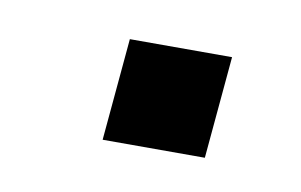

<svg xmlns="http://www.w3.org/2000/svg" viewBox="-30 -402 290 185"><g transform="rotate(10 115.0 -310.0)"><path d="M77 -260 86 -360H186L177 -260Z"/></g></svg>

Font: Share
Style: Italic
Weight: 400
Version: Version 1.002